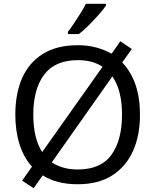

<svg xmlns="http://www.w3.org/2000/svg" viewBox="-20 -964 821 1015"><path d="M720 -358Q720 -247 682.5 -164.5Q645 -82 572 -36Q499 10 391 10Q279 10 206 -37L158 31L97 -9L149 -83Q105 -132 83 -202Q61 -272 61 -359Q61 -469 97 -551Q133 -633 206.5 -679Q280 -725 392 -725Q444 -725 488.5 -713Q533 -701 570 -680L616 -746L677 -705L626 -634Q720 -535 720 -358ZM156 -358Q156 -297 167.5 -247Q179 -197 203 -160L522 -611Q470 -646 392 -646Q271 -646 213.5 -569.5Q156 -493 156 -358ZM625 -358Q625 -487 574 -560L254 -106Q280 -88 314.5 -78Q349 -68 391 -68Q513 -68 569 -145.5Q625 -223 625 -358ZM540 -934Q528 -916 503 -887.5Q478 -859 449.5 -830.5Q421 -802 397 -784H339V-796Q354 -815 371.5 -841Q389 -867 406 -894.5Q423 -922 434 -944H540Z"/></svg>

Font: Go Noto Kurrent-Regular
Style: Regular
Weight: 400
Designer: Monotype Design Team
Foundry: Monotype Imaging Inc.
Version: Version 2.012; ttfautohint (v1.8.4.7-5d5b)